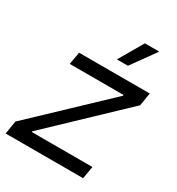

<svg xmlns="http://www.w3.org/2000/svg" viewBox="-183 -828 862 936"><g transform="rotate(30 248.0 -360.0)"><path d="M2 -74 393 -445 394 -450H91L103 -520H501L489 -447L97 -74V-70H438L426 0H-10ZM279 -584 358 -720H439L341 -584Z"/></g></svg>

Font: Fixel Italic Variable Display Thin
Style: Italic
Weight: 100
Italic angle: -10°
Designer: AlfaBravo + MacPaw
Foundry: Kyrylo Tkachov, Marchela Mozhyna, Serhii Makarenko, Maria Weinstein, Zakhar Kryvoshyya
Version: Version 1.210;Glyphs 3.2 (3217)